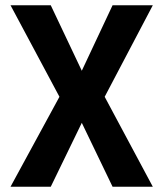

<svg xmlns="http://www.w3.org/2000/svg" viewBox="-20 -710 621 730"><path d="M173 -690H20L206 -342L20 0H173L291 -243L408 0H561L378 -342L561 -690H408L291 -441Z"/></svg>

Font: TitilliumMaps29L
Style: 999 wt
Weight: 900
Designer: Campivisivi
Foundry: Accademia di Belle Arti di Urbino and students of MA course of Visual design